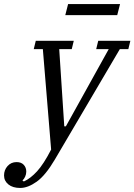

<svg xmlns="http://www.w3.org/2000/svg" viewBox="-120 -718 665 950"><path d="M-20 212Q-57 212 -78.5 194.5Q-100 177 -100 150Q-100 123 -82.5 103.5Q-65 84 -38 84Q-15 84 -2.5 97.5Q10 111 10 131Q10 144 4.5 156Q-1 168 -9 175L-2 180Q31 165 63.5 129.5Q96 94 133 22L92 -475H47L57 -516H245L235 -475H173L198 -93H206L418 -475H356L366 -516H525L515 -475H473L151 72Q105 150 61.5 181Q18 212 -20 212ZM217 -698H474L460 -643H203Z"/></svg>

Font: IBM Plex Serif
Style: Italic
Weight: 400
Italic angle: -14°
Designer: Mike Abbink, Paul van der Laan, Pieter van Rosmalen
Foundry: Bold Monday
Version: Version 3.001